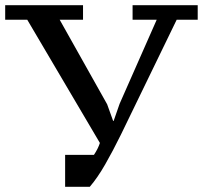

<svg xmlns="http://www.w3.org/2000/svg" viewBox="-20 -720 782 740"><path d="M584 -644H491V-700H742V-644H661L446 -201Q415 -138 385.5 -86.5Q356 -35 326 0H231V-123H342Q358 -147 365 -169L85 -644H0V-700H300V-644H210L393 -318L416 -254H418L441 -320Z"/></svg>

Font: PT Serif Caption
Style: Regular
Weight: 400
Designer: A.Korolkova, O.Umpeleva, V.Yefimov
Foundry: ParaType Ltd
Version: Version 1.000W OFL